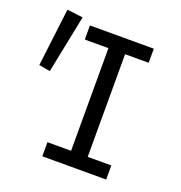

<svg xmlns="http://www.w3.org/2000/svg" viewBox="-126 -797 851 905"><g transform="rotate(20 300.0 -345.0)"><path d="M184.5 0V-70.7H303V-585.6H184.5V-656.3H504.9V-585.6H386.5V-70.7H504.9V0ZM80.3 -389.4 24.1 -399.3 59.5 -690 139 -680.1Z"/></g></svg>

Font: Source Code Pro ExtraLight
Style: Regular
Weight: 200
Monospace: yes
Designer: Paul D. Hunt, Teo Tuominen
Foundry: Adobe
Version: Version 1.026;hotconv 1.1.0;makeotfexe 2.6.0